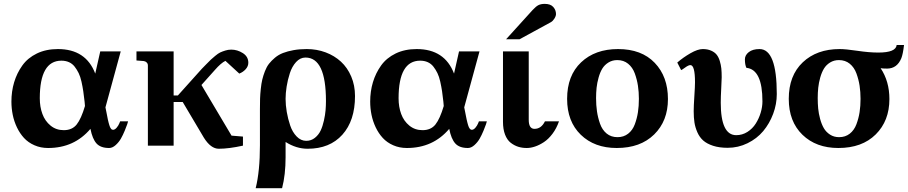

<svg xmlns="http://www.w3.org/2000/svg" viewBox="-20 -754 4700 994"><path d="M602.1 -126H643.1Q641.6 -120.1 638.7 -110.8Q635.7 -101.6 626 -77.9Q616.2 -54.2 605.7 -35.9Q595.2 -17.6 578.6 -2.7Q562 12.2 544.9 12.2Q501 12.2 479.7 -11.2Q458.5 -34.7 448.2 -86.9Q364.3 12.2 229 12.2Q190.4 12.2 158.2 -2Q126 -16.1 104.2 -39.8Q82.5 -63.5 67.6 -94.7Q52.7 -126 45.9 -159.7Q39.1 -193.4 39.1 -228Q39.1 -280.8 53.2 -328.1Q67.4 -375.5 95.5 -414.8Q123.5 -454.1 170.9 -477.1Q218.3 -500 279.8 -500Q424.8 -500 473.1 -373L499 -487.8H605L525.9 -198.2Q527.8 -188.5 530.5 -175.3Q533.2 -162.1 534.7 -154.1Q536.1 -146 538.3 -135.7Q540.5 -125.5 542.2 -119.4Q543.9 -113.3 545.9 -106.4Q547.9 -99.6 549.8 -95.7Q551.8 -91.8 554.2 -88.4Q556.6 -85 559.3 -83.5Q562 -82 564.9 -82Q574.7 -82 584 -93Q593.3 -104 597.7 -115.2ZM419.9 -205.1 418 -227.1Q414.6 -258.8 411.1 -281.7Q407.7 -304.7 401.9 -331.1Q396 -357.4 387.2 -375.5Q378.4 -393.6 366.5 -408.9Q354.5 -424.3 337.2 -432.1Q319.8 -439.9 297.9 -439.9Q186 -439.9 186 -245.1Q186 -200.7 199.5 -164.1Q212.9 -127.4 241.7 -103.8Q270.5 -80.1 310.1 -80.1Q353.5 -80.1 377 -109.6Q400.4 -139.2 419.9 -205.1Z M1237.8 -46.9V0Q1164.6 16.1 1112.8 16.1Q1071.3 16.1 1035.6 -41L925.8 -226.1H878.9V0H745.6V-415Q745.6 -424.3 739.3 -430.7Q732.9 -437 723.6 -438L686.5 -440.9V-487.8H878.9V-259.8H900.9L1024.9 -397.9Q1029.8 -402.8 1047.4 -420.9Q1064.9 -439 1071.5 -445.1Q1078.1 -451.2 1093.8 -464.4Q1109.4 -477.5 1119.9 -482.4Q1130.4 -487.3 1145.8 -492.2Q1161.1 -497.1 1176.8 -497.1Q1209 -497.1 1237.3 -479Q1265.6 -460.9 1265.6 -429.2Q1265.6 -411.1 1252.2 -396Q1238.8 -380.9 1218.8 -373L1147 -439Q1123.5 -427.2 1092.8 -392.1L1022.9 -314L1178.7 -51.8Z M1567.9 -500Q1620.1 -500 1665.8 -482.9Q1711.4 -465.8 1745.1 -434.8Q1778.8 -403.8 1798.3 -357.9Q1817.9 -312 1817.9 -256.8Q1817.9 -129.4 1752.4 -56.6Q1687 16.1 1572.8 16.1Q1513.7 16.1 1458.5 -19V60.1Q1458.5 150.4 1440.4 220.2H1303.7Q1325.7 132.3 1325.7 -2V-189Q1325.7 -220.2 1326.4 -242.9Q1327.1 -265.6 1330.1 -293.7Q1333 -321.8 1337.9 -342.3Q1342.8 -362.8 1351.6 -385.5Q1360.4 -408.2 1372.8 -424.1Q1385.3 -439.9 1403.6 -455.3Q1421.9 -470.7 1445.3 -479.7Q1468.8 -488.8 1499.8 -494.4Q1530.8 -500 1567.9 -500ZM1667.5 -231Q1667.5 -456.1 1561.5 -456.1Q1534.2 -456.1 1512.9 -432.9Q1491.7 -409.7 1480.5 -374.8Q1469.2 -339.8 1463.9 -305.7Q1458.5 -271.5 1458.5 -242.2Q1458.5 -210 1464.6 -174.3Q1470.7 -138.7 1482.4 -104.2Q1494.1 -69.8 1515.9 -47.4Q1537.6 -24.9 1565.4 -24.9Q1590.8 -24.9 1610.1 -40.3Q1629.4 -55.7 1639.9 -77.9Q1650.4 -100.1 1657 -129.9Q1663.6 -159.7 1665.5 -183.3Q1667.5 -207 1667.5 -231Z M2459.5 -126H2500.5Q2499 -120.1 2496.1 -110.8Q2493.2 -101.6 2483.4 -77.9Q2473.6 -54.2 2463.1 -35.9Q2452.6 -17.6 2436 -2.7Q2419.4 12.2 2402.3 12.2Q2358.4 12.2 2337.2 -11.2Q2315.9 -34.7 2305.7 -86.9Q2221.7 12.2 2086.4 12.2Q2047.9 12.2 2015.6 -2Q1983.4 -16.1 1961.7 -39.8Q1939.9 -63.5 1925 -94.7Q1910.2 -126 1903.3 -159.7Q1896.5 -193.4 1896.5 -228Q1896.5 -280.8 1910.6 -328.1Q1924.8 -375.5 1952.9 -414.8Q1981 -454.1 2028.3 -477.1Q2075.7 -500 2137.2 -500Q2282.2 -500 2330.6 -373L2356.4 -487.8H2462.4L2383.3 -198.2Q2385.3 -188.5 2387.9 -175.3Q2390.6 -162.1 2392.1 -154.1Q2393.6 -146 2395.8 -135.7Q2397.9 -125.5 2399.7 -119.4Q2401.4 -113.3 2403.3 -106.4Q2405.3 -99.6 2407.2 -95.7Q2409.2 -91.8 2411.6 -88.4Q2414.1 -85 2416.7 -83.5Q2419.4 -82 2422.4 -82Q2432.1 -82 2441.4 -93Q2450.7 -104 2455.1 -115.2ZM2277.3 -205.1 2275.4 -227.1Q2272 -258.8 2268.6 -281.7Q2265.1 -304.7 2259.3 -331.1Q2253.4 -357.4 2244.6 -375.5Q2235.8 -393.6 2223.9 -408.9Q2211.9 -424.3 2194.6 -432.1Q2177.2 -439.9 2155.3 -439.9Q2043.5 -439.9 2043.5 -245.1Q2043.5 -200.7 2056.9 -164.1Q2070.3 -127.4 2099.1 -103.8Q2127.9 -80.1 2167.5 -80.1Q2210.9 -80.1 2234.4 -109.6Q2257.8 -139.2 2277.3 -205.1Z M2874 -126Q2861.3 -89.4 2840.3 -61.5Q2819.3 -33.7 2795.9 -18.3Q2772.5 -2.9 2750 4.6Q2727.5 12.2 2707 12.2Q2683.6 12.2 2663.1 5.9Q2642.6 -0.5 2624 -14.9Q2605.5 -29.3 2594.7 -57.1Q2584 -85 2584 -123V-487.8H2717.3V-133.8Q2717.3 -86.9 2747.1 -86.9Q2782.2 -86.9 2801.3 -126ZM2858.4 -681.2Q2858.4 -670.9 2850.3 -658Q2842.3 -645 2832 -639.2L2669.9 -550.8H2600.1L2737.3 -702.1Q2754.4 -720.7 2767.3 -727.3Q2780.3 -733.9 2800.3 -733.9Q2830.1 -733.9 2844.2 -718Q2858.4 -702.1 2858.4 -681.2Z M3438 -241.2Q3438 -127.9 3366.7 -57.9Q3295.4 12.2 3172.9 12.2Q3057.6 12.2 2986.8 -56.4Q2916 -125 2916 -242.2Q2916 -362.8 2988.5 -431.4Q3061 -500 3179.7 -500Q3301.3 -500 3369.6 -428.7Q3438 -357.4 3438 -241.2ZM3287.6 -242.2Q3287.6 -277.8 3282.7 -310.1Q3277.8 -342.3 3266.4 -373.8Q3254.9 -405.3 3231.7 -424.1Q3208.5 -442.9 3175.8 -442.9Q3149.9 -442.9 3129.9 -430.4Q3109.9 -418 3098.1 -398.7Q3086.4 -379.4 3078.9 -352.3Q3071.3 -325.2 3068.6 -299.8Q3065.9 -274.4 3065.9 -246.1Q3065.9 -209.5 3070.6 -177.5Q3075.2 -145.5 3086.4 -113.5Q3097.7 -81.5 3120.6 -62.7Q3143.6 -43.9 3176.8 -43.9Q3209 -43.9 3231.9 -61.8Q3254.9 -79.6 3266.4 -110.4Q3277.8 -141.1 3282.7 -173.1Q3287.6 -205.1 3287.6 -242.2Z M3912.1 -500Q4001.5 -500 4001.5 -267.1Q4001.5 -214.8 3982.7 -164.6Q3963.9 -114.3 3931.2 -75.2Q3898.4 -36.1 3850.1 -12.5Q3801.8 11.2 3747.1 11.2Q3703.6 11.2 3671.6 0.7Q3639.6 -9.8 3620.6 -26.6Q3601.6 -43.5 3590.3 -69.1Q3579.1 -94.7 3575.2 -120.1Q3571.3 -145.5 3571.3 -178.2Q3571.3 -204.6 3574.7 -255.9Q3578.1 -307.1 3578.1 -328.1Q3578.1 -417 3554.2 -417Q3544.4 -417 3527.3 -404.5Q3510.3 -392.1 3506.3 -391.1L3486.3 -430.2Q3516.6 -456.5 3554.4 -478.3Q3592.3 -500 3618.2 -500Q3643.1 -500 3661.4 -491.9Q3679.7 -483.9 3689.9 -471.2Q3700.2 -458.5 3706.3 -438.5Q3712.4 -418.5 3714.4 -399.2Q3716.3 -379.9 3716.3 -354Q3716.3 -343.3 3713.9 -297.6Q3711.4 -252 3711.4 -222.2Q3711.4 -54.2 3791.5 -54.2Q3822.8 -54.2 3849.4 -71Q3876 -87.9 3892.6 -114.3Q3909.2 -140.6 3918.2 -170.7Q3927.2 -200.7 3927.2 -229Q3927.2 -394.5 3844.2 -402.8Q3836.4 -418.9 3836.4 -446.8Q3836.4 -468.3 3856.4 -484.1Q3876.5 -500 3912.1 -500Z M4660.2 -521Q4654.8 -474.6 4646.5 -453.1Q4624.5 -399.4 4573.2 -398.9Q4548.8 -398.9 4539.1 -400.9Q4584.5 -333 4584.5 -241.2Q4584.5 -128.4 4513.7 -58.1Q4442.9 12.2 4320.3 12.2Q4205.1 12.2 4134.3 -56.4Q4063.5 -125 4063.5 -242.2Q4063.5 -362.8 4136 -431.4Q4208.5 -500 4327.1 -500Q4358.4 -500 4418.9 -491Q4479.5 -481.9 4527.3 -481.9Q4618.2 -481.9 4622.1 -521ZM4435.1 -242.2Q4435.1 -277.8 4430.2 -310.1Q4425.3 -342.3 4413.8 -373.8Q4402.3 -405.3 4379.2 -424.1Q4356 -442.9 4323.2 -442.9Q4297.4 -442.9 4277.3 -430.4Q4257.3 -418 4245.6 -398.7Q4233.9 -379.4 4226.3 -352.3Q4218.8 -325.2 4216.1 -299.8Q4213.4 -274.4 4213.4 -246.1Q4213.4 -217.8 4215.8 -192.1Q4218.3 -166.5 4225.8 -138.4Q4233.4 -110.4 4245.1 -90.3Q4256.8 -70.3 4277.1 -57.1Q4297.4 -43.9 4324.2 -43.9Q4356.4 -43.9 4379.4 -62Q4402.3 -80.1 4413.8 -110.8Q4425.3 -141.6 4430.2 -173.6Q4435.1 -205.6 4435.1 -242.2Z"/></svg>

Font: Veleka
Style: Bold
Weight: 700
Designer: Stefan Peev, Context Ltd, 2016; SIL International, 1997-2014.
Foundry: Stefan Peev, Context Ltd, 2016
Version: Version 1.000